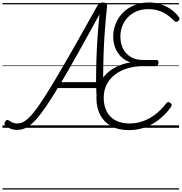

<svg xmlns="http://www.w3.org/2000/svg" viewBox="-20 -1035 1474 1555"><path d="M118 17Q88 17 65.5 7.5Q43 -2 26 -16Q18 -23 16 -31Q14 -39 22 -50Q29 -62 37 -63.5Q45 -65 53 -59Q69 -47 85 -41Q101 -35 119 -35Q141 -35 163 -44.5Q185 -54 211 -78.5Q237 -103 271 -148Q305 -193 349.5 -263.5Q394 -334 453.5 -434.5Q513 -535 590.5 -671.5Q668 -808 767 -986Q776 -1002 787 -1008.5Q798 -1015 814 -1015Q831 -1015 840 -1007Q849 -999 847 -981Q837 -892 830 -799.5Q823 -707 819.5 -612.5Q816 -518 815.5 -421.5Q815 -325 818 -229Q818 -215 812.5 -208Q807 -201 792 -199Q778 -197 771.5 -202Q765 -207 765 -221Q763 -246 761.5 -271Q760 -296 759 -322H448Q396 -237 356 -177.5Q316 -118 283.5 -80Q251 -42 223.5 -21Q196 0 170.5 8.5Q145 17 118 17ZM477 -370H758Q758 -465 761 -558Q764 -651 770.5 -742Q777 -833 786 -919Q689 -742 613 -606.5Q537 -471 477 -370ZM1025 19Q939 19 880 -14Q821 -47 791 -105Q761 -163 761 -238Q761 -298 781.5 -347.5Q802 -397 839 -434Q876 -471 926.5 -495.5Q977 -520 1037 -530Q993 -544 962 -574Q931 -604 914 -646Q897 -688 897 -737Q897 -783 910.5 -825Q924 -867 949.5 -901.5Q975 -936 1010.5 -961.5Q1046 -987 1090.5 -1001Q1135 -1015 1186 -1015Q1235 -1015 1279.5 -1001Q1324 -987 1361.5 -961.5Q1399 -936 1425 -902Q1434 -891 1434 -882Q1434 -873 1422 -864Q1413 -856 1404 -858Q1395 -860 1386 -870Q1359 -899 1327.5 -919.5Q1296 -940 1259 -950.5Q1222 -961 1180 -961Q1130 -961 1088.5 -944Q1047 -927 1017 -896.5Q987 -866 971 -825.5Q955 -785 955 -739Q955 -683 977 -640Q999 -597 1040.5 -573Q1082 -549 1142 -549H1248Q1258 -549 1261.5 -543Q1265 -537 1263 -524Q1261 -511 1255.5 -505Q1250 -499 1241 -499H1137Q1073 -499 1015.5 -482.5Q958 -466 914 -433Q870 -400 845 -352.5Q820 -305 820 -242Q820 -182 843 -135Q866 -88 913 -61.5Q960 -35 1031 -35Q1085 -35 1136.5 -53Q1188 -71 1235.5 -106.5Q1283 -142 1324 -195Q1333 -207 1341.5 -208Q1350 -209 1360 -201Q1371 -193 1370.5 -184Q1370 -175 1360 -162Q1315 -102 1261.5 -62Q1208 -22 1148.5 -1.5Q1089 19 1025 19ZM0 490H1430V500H0ZM0 -20H1430V0H0ZM0 -505H1430V-500H0ZM0 -1010H1430V-1000H0Z"/></svg>

Font: Playwrite ZA Guides
Style: Regular
Weight: 400
Designer: Veronika Burian, José Scaglione
Foundry: TypeTogether
Version: Version 1.003